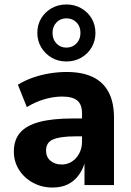

<svg xmlns="http://www.w3.org/2000/svg" viewBox="-20 -828 587 859"><path d="M215 11Q167 11 127.5 -10.5Q88 -32 65 -68.5Q42 -105 42 -150Q42 -202 70 -234.5Q98 -267 156.5 -282.5Q215 -298 306 -298H364V-218H318Q283 -218 258 -214.5Q233 -211 217 -204Q201 -197 193.5 -184.5Q186 -172 186 -154Q186 -126 205.5 -109Q225 -92 257 -92Q281 -92 301.5 -105Q322 -118 334.5 -141.5Q347 -165 347 -195V-320Q347 -361 325.5 -378.5Q304 -396 258 -396Q222 -396 182 -385Q142 -374 100 -349L60 -449Q91 -468 126.5 -480.5Q162 -493 201 -499.5Q240 -506 278 -506Q347 -506 394 -484Q441 -462 465.5 -416.5Q490 -371 490 -301V0H358V-99H359Q349 -66 329.5 -41Q310 -16 282 -2.5Q254 11 215 11ZM277 -553Q240 -553 211 -570Q182 -587 164.5 -616Q147 -645 147 -681Q147 -717 164 -745.5Q181 -774 210.5 -791Q240 -808 277 -808Q314 -808 343.5 -791Q373 -774 390 -745.5Q407 -717 407 -680Q407 -645 390 -616Q373 -587 343.5 -570Q314 -553 277 -553ZM277 -615Q304 -615 322 -633.5Q340 -652 340 -681Q340 -710 322 -728Q304 -746 277 -746Q250 -746 232.5 -727.5Q215 -709 215 -681Q215 -652 232.5 -633.5Q250 -615 277 -615Z"/></svg>

Font: Nunito Sans 10pt SemiCondensed ExtraBold
Style: Regular
Weight: 800
Width: 4
Designer: Vernon Adams
Foundry: Vernon Adams
Version: Version 3.101;gftools[0.9.27]